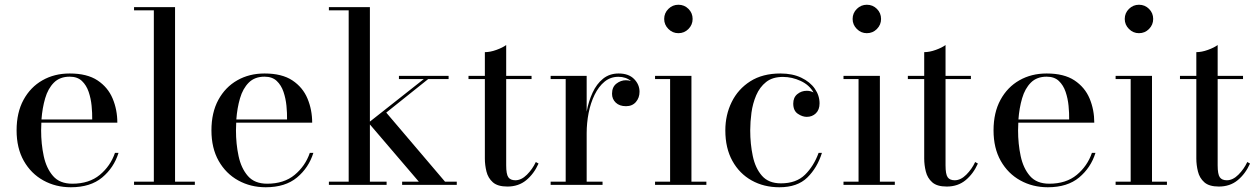

<svg xmlns="http://www.w3.org/2000/svg" viewBox="-20 -780 5310 810"><path d="M480 -135Q460.5 -72.5 411 -31.2Q361.5 10 279 10Q215 10 163 -18.8Q111 -47.5 80.5 -101.2Q50 -155 50 -230Q50 -305 79.2 -358.8Q108.5 -412.5 159 -441.2Q209.5 -470 274 -470Q347.5 -470 391.5 -440.8Q435.5 -411.5 455.2 -364.2Q475 -317 475 -262.5H154.5Q153.5 -247 153.5 -230Q153.5 -173 164.5 -121.5Q175.5 -70 203.8 -37.5Q232 -5 285 -5Q356 -5 401 -42.2Q446 -79.5 465 -135ZM274 -456.5Q232.5 -456.5 207.5 -431.5Q182.5 -406.5 170.5 -365.2Q158.5 -324 155 -276H369Q369.5 -302.5 366.5 -333.5Q363.5 -364.5 354 -392.5Q344.5 -420.5 325.5 -438.5Q306.5 -456.5 274 -456.5Z M545.5 -13.5H629V-736.5H545.5V-750H718.5V-13.5H802V0H545.5Z M1302 -135Q1282.5 -72.5 1233 -31.2Q1183.5 10 1101 10Q1037 10 985 -18.8Q933 -47.5 902.5 -101.2Q872 -155 872 -230Q872 -305 901.2 -358.8Q930.5 -412.5 981 -441.2Q1031.5 -470 1096 -470Q1169.5 -470 1213.5 -440.8Q1257.5 -411.5 1277.2 -364.2Q1297 -317 1297 -262.5H976.5Q975.5 -247 975.5 -230Q975.5 -173 986.5 -121.5Q997.5 -70 1025.8 -37.5Q1054 -5 1107 -5Q1178 -5 1223 -42.2Q1268 -79.5 1287 -135ZM1096 -456.5Q1054.5 -456.5 1029.5 -431.5Q1004.5 -406.5 992.5 -365.2Q980.5 -324 977 -276H1191Q1191.5 -302.5 1188.5 -333.5Q1185.5 -364.5 1176 -392.5Q1166.5 -420.5 1147.5 -438.5Q1128.5 -456.5 1096 -456.5Z M1367.5 -13.5H1451V-736.5H1367.5V-750H1540.5V-267L1768 -446.5H1663V-460H1872.5V-446.5H1786.5L1609.5 -305L1857.5 -13.5H1907V0H1676.5V-13.5H1747L1540.5 -255V-13.5H1611V0H1367.5Z M2252 -90Q2232.5 -46.5 2200 -19.8Q2167.5 7 2120.5 7Q2079.5 7 2059.2 -11Q2039 -29 2032.2 -56.5Q2025.5 -84 2025.5 -111V-446.5H1956.5V-460H2025.5V-560Q2048 -560 2074.2 -569.5Q2100.5 -579 2115.5 -590V-460H2222.5V-446.5H2115.5V-82.5Q2115.5 -45 2124.5 -32.2Q2133.5 -19.5 2154 -19.5Q2179.5 -19.5 2203 -43Q2226.5 -66.5 2240.5 -96.5Z M2303 -13.5H2366.5V-446.5H2303V-460H2455V-309Q2463 -352.5 2480 -389.2Q2497 -426 2524.2 -448Q2551.5 -470 2590 -470Q2632 -470 2655 -446.8Q2678 -423.5 2678 -393Q2678 -367.5 2662.8 -349.8Q2647.5 -332 2621 -332Q2593.5 -332 2577.8 -347Q2562 -362 2562 -384.5Q2562 -413 2580.5 -427.2Q2599 -441.5 2620.5 -441.5Q2632 -441.5 2642 -438Q2620.5 -456 2589 -456Q2555.5 -456 2530.5 -435.5Q2505.5 -415 2488.5 -380.2Q2471.5 -345.5 2463.2 -303.2Q2455 -261 2455 -217.5V-13.5H2522V0H2303Z M2782 -700Q2782 -725 2799.8 -742.5Q2817.5 -760 2842 -760Q2867 -760 2884.5 -742.5Q2902 -725 2902 -700Q2902 -675.5 2884.5 -657.8Q2867 -640 2842 -640Q2817.5 -640 2799.8 -657.8Q2782 -675.5 2782 -700ZM2743.5 -13.5H2807V-446.5H2743.5V-460H2897V-13.5H2960V0H2743.5Z M3447.5 -135Q3428 -72.5 3386 -31.2Q3344 10 3268 10Q3202.5 10 3151 -18.8Q3099.5 -47.5 3069.8 -101.2Q3040 -155 3040 -230Q3040 -295 3066.8 -349.5Q3093.5 -404 3145.2 -437Q3197 -470 3272.5 -470Q3323.5 -470 3360.5 -452.2Q3397.5 -434.5 3417.5 -405.8Q3437.5 -377 3437.5 -344Q3437.5 -317 3422 -302Q3406.5 -287 3383.5 -287Q3365 -287 3345.8 -300Q3326.5 -313 3326.5 -343Q3326.5 -369 3343.8 -383Q3361 -397 3383.5 -397Q3399.5 -397 3412 -390Q3394.5 -421.5 3358 -438.5Q3321.5 -455.5 3283 -455.5Q3239 -455.5 3212 -434Q3185 -412.5 3170.2 -378Q3155.5 -343.5 3150.2 -304.5Q3145 -265.5 3145 -230Q3145 -173 3155.8 -121.8Q3166.5 -70.5 3194.5 -38.5Q3222.5 -6.5 3274.5 -6.5Q3339 -6.5 3376 -42.8Q3413 -79 3433.5 -135Z M3577 -700Q3577 -725 3594.8 -742.5Q3612.5 -760 3637 -760Q3662 -760 3679.5 -742.5Q3697 -725 3697 -700Q3697 -675.5 3679.5 -657.8Q3662 -640 3637 -640Q3612.5 -640 3594.8 -657.8Q3577 -675.5 3577 -700ZM3538.5 -13.5H3602V-446.5H3538.5V-460H3692V-13.5H3755V0H3538.5Z M4105.5 -90Q4086 -46.5 4053.5 -19.8Q4021 7 3974 7Q3933 7 3912.8 -11Q3892.5 -29 3885.8 -56.5Q3879 -84 3879 -111V-446.5H3810V-460H3879V-560Q3901.5 -560 3927.8 -569.5Q3954 -579 3969 -590V-460H4076V-446.5H3969V-82.5Q3969 -45 3978 -32.2Q3987 -19.5 4007.5 -19.5Q4033 -19.5 4056.5 -43Q4080 -66.5 4094 -96.5Z M4601.5 -135Q4582 -72.5 4532.5 -31.2Q4483 10 4400.5 10Q4336.5 10 4284.5 -18.8Q4232.5 -47.5 4202 -101.2Q4171.5 -155 4171.5 -230Q4171.5 -305 4200.8 -358.8Q4230 -412.5 4280.5 -441.2Q4331 -470 4395.5 -470Q4469 -470 4513 -440.8Q4557 -411.5 4576.8 -364.2Q4596.5 -317 4596.5 -262.5H4276Q4275 -247 4275 -230Q4275 -173 4286 -121.5Q4297 -70 4325.2 -37.5Q4353.5 -5 4406.5 -5Q4477.5 -5 4522.5 -42.2Q4567.5 -79.5 4586.5 -135ZM4395.5 -456.5Q4354 -456.5 4329 -431.5Q4304 -406.5 4292 -365.2Q4280 -324 4276.5 -276H4490.5Q4491 -302.5 4488 -333.5Q4485 -364.5 4475.5 -392.5Q4466 -420.5 4447 -438.5Q4428 -456.5 4395.5 -456.5Z M4725 -700Q4725 -725 4742.8 -742.5Q4760.5 -760 4785 -760Q4810 -760 4827.5 -742.5Q4845 -725 4845 -700Q4845 -675.5 4827.5 -657.8Q4810 -640 4785 -640Q4760.5 -640 4742.8 -657.8Q4725 -675.5 4725 -700ZM4686.5 -13.5H4750V-446.5H4686.5V-460H4840V-13.5H4903V0H4686.5Z M5253.5 -90Q5234 -46.5 5201.5 -19.8Q5169 7 5122 7Q5081 7 5060.8 -11Q5040.5 -29 5033.8 -56.5Q5027 -84 5027 -111V-446.5H4958V-460H5027V-560Q5049.5 -560 5075.8 -569.5Q5102 -579 5117 -590V-460H5224V-446.5H5117V-82.5Q5117 -45 5126 -32.2Q5135 -19.5 5155.5 -19.5Q5181 -19.5 5204.5 -43Q5228 -66.5 5242 -96.5Z"/></svg>

Font: Bodoni Moda 16pt
Style: Regular
Weight: 400
Version: Version 2.3